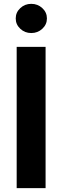

<svg xmlns="http://www.w3.org/2000/svg" viewBox="-20 -969 321 989"><path d="M214.8 -727.5V0H65.9V-727.5ZM141.1 -798.8Q107.9 -798.8 84.5 -820.8Q61 -842.8 61 -874Q61 -905.3 84.5 -927.2Q107.9 -949.2 141.1 -949.2Q174.3 -949.2 198 -927.2Q221.7 -905.3 221.7 -874Q221.7 -842.8 198 -820.8Q174.3 -798.8 141.1 -798.8Z"/></svg>

Font: Inter
Style: Bold
Weight: 700
Designer: Rasmus Andersson
Foundry: rsms
Version: Version 4.001;git-9221beed3